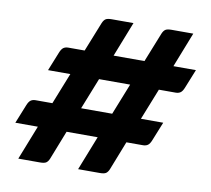

<svg xmlns="http://www.w3.org/2000/svg" viewBox="-78 -754 971 882"><g transform="rotate(10 407.5 -312.5)"><path d="M795 -502 760 -415Q753 -397 744 -390.5Q735 -384 721 -384H643L585 -238H689L654 -151Q647 -133 638 -126.5Q629 -120 615 -120H538L485 15Q479 29 470.5 34.5Q462 40 442 40H341L404 -120H259L206 15Q200 29 191.5 34.5Q183 40 163 40H62L125 -120H20L55 -207Q62 -225 71 -231.5Q80 -238 94 -238H172L230 -384H126L161 -471Q168 -489 177 -495.5Q186 -502 200 -502H276L331 -640Q337 -654 345.5 -659.5Q354 -665 374 -665H475L411 -502H555L610 -640Q616 -654 624.5 -659.5Q633 -665 653 -665H754L690 -502ZM509 -384H364L306 -238H451Z"/></g></svg>

Font: Changa Black
Style: Regular
Weight: 900
Designer: Eduardo Rodriguez Tunni
Foundry: Eduardo Rodriguez Tunni
Version: Version 2.001; ttfautohint (v1.5.10-5e6f)